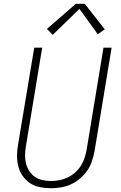

<svg xmlns="http://www.w3.org/2000/svg" viewBox="-20 -987 640 1015"><path d="M250 8Q220 8 191.5 2.5Q163 -3 140 -18Q117 -33 101 -55.5Q85 -78 77.5 -105Q70 -132 70 -161.5Q70 -191 75 -220L161 -735H203L117 -214Q113 -191 112.5 -167.5Q112 -144 117.5 -122.5Q123 -101 135 -82.5Q147 -64 164.5 -52Q182 -40 204.5 -35Q227 -30 250 -30Q272 -30 294.5 -34.5Q317 -39 338 -49Q359 -59 377 -75Q395 -91 407.5 -110.5Q420 -130 427 -152Q434 -174 438 -195L527 -735H570L480 -189Q475 -163 466.5 -136.5Q458 -110 442 -86.5Q426 -63 404 -44Q382 -25 356 -13Q330 -1 303 3.5Q276 8 250 8ZM259 -803 228 -834 381 -967H428L534 -832L497 -806L400 -940Z"/></svg>

Font: Iosevka SS04 XLt Ex
Style: Italic
Weight: 200
Width: 7
Italic angle: -9°
Monospace: yes
Designer: Belleve Invis
Foundry: Belleve Invis
Version: Version 19.0.0; ttfautohint (v1.8.4)